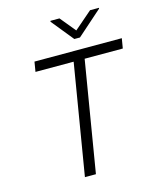

<svg xmlns="http://www.w3.org/2000/svg" viewBox="-134 -1026 923 1120"><g transform="rotate(-15 327.5 -466.5)"><path d="M117.9 -667.6 127.8 -727.3H655.2L645.2 -667.6H414.8L304 0H237.6L348.4 -667.6ZM333.8 -932.9 410.5 -839.5 518.5 -932.9H572.8L571.4 -927.9L420.5 -794.4H386.4L278.1 -927.9L279.5 -932.9Z"/></g></svg>

Font: Inter UI Light
Style: Italic
Weight: 300
Italic angle: 9.39999°
Designer: Rasmus Andersson
Foundry: rsms
Version: 3.2;8d6f07862